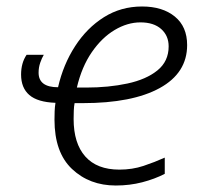

<svg xmlns="http://www.w3.org/2000/svg" viewBox="-20 -562 632 592"><path d="M337 10Q256 10 202 -41Q148 -92 148 -193Q148 -206 148.5 -219Q149 -232 151 -245Q96 -247 70.5 -269Q45 -291 45 -332Q45 -368 62 -393H115Q109 -383 104 -368.5Q99 -354 99 -338Q99 -293 159 -293Q175 -363 211.5 -419.5Q248 -476 300.5 -509Q353 -542 418 -542Q481 -542 519 -511Q557 -480 557 -423Q557 -337 472.5 -290.5Q388 -244 235 -244H210Q208 -234 207.5 -220.5Q207 -207 207 -195Q207 -120 243 -79.5Q279 -39 348 -39Q388 -39 422.5 -50.5Q457 -62 488 -76V-26Q457 -10 418.5 0Q380 10 337 10ZM245 -292Q315 -292 373 -304.5Q431 -317 465.5 -345Q500 -373 500 -419Q500 -452 477 -472.5Q454 -493 413 -493Q373 -493 333.5 -469.5Q294 -446 263 -401Q232 -356 217 -292Z"/></svg>

Font: Noto Sans Light
Style: Italic
Weight: 300
Italic angle: -12°
Designer: Monotype Design Team
Foundry: Monotype Imaging Inc.
Version: Version 2.013; ttfautohint (v1.8.4.7-5d5b)